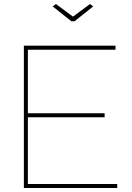

<svg xmlns="http://www.w3.org/2000/svg" viewBox="-20 -938 657 958"><path d="M258.8 -918 344.2 -855 429.2 -918 444.8 -905.8 352.1 -832H335.9L243.2 -905.8ZM564.9 -20V0H99.1V-710H556.2V-689.9H119.1V-373H502V-353H119.1V-20Z"/></svg>

Font: Rawline Thin
Style: Regular
Weight: 250
Designer: Matt McInerney, Pablo Impallari, Rodrigo Fuenzalida
Foundry: Matt McInerney, Pablo Impallari, Rodrigo Fuenzalida
Version: Version 4.020;PS 004.020;hotconv 1.0.88;makeotf.lib2.5.64775